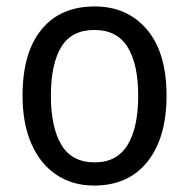

<svg xmlns="http://www.w3.org/2000/svg" viewBox="-20 -566 586 596"><path d="M497 -269Q497 -139 438 -64.5Q379 10 272 10Q205 10 155 -23.5Q105 -57 77.5 -119.5Q50 -182 50 -269Q50 -402 108.5 -474Q167 -546 274 -546Q375 -546 436 -474.5Q497 -403 497 -269ZM138 -269Q138 -171 170.5 -116.5Q203 -62 274 -62Q343 -62 376 -116Q409 -170 409 -269Q409 -367 376 -420Q343 -473 273 -473Q202 -473 170 -420Q138 -367 138 -269Z"/></svg>

Font: Noto Sans Gujarati SemiCondensed
Style: Regular
Weight: 400
Width: 4
Designer: Jelle Bosma - Monotype Design Team, Universal Thirst
Foundry: Monotype Imaging Inc.
Version: Version 2.106; ttfautohint (v1.8.4.7-5d5b)